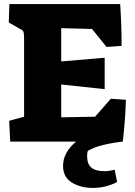

<svg xmlns="http://www.w3.org/2000/svg" viewBox="-20 -694 661 941"><path d="M289 119Q289 53 353 0H30L25 -102L98 -122V-505Q98 -532 94.5 -539.5Q91 -547 73 -555L23 -584L26 -674H569Q576 -569 576 -469L502 -464L431 -552L280 -556V-393L493 -411V-257L280 -280V-119L446 -122L523 -210L597 -205Q595 -117 582 0Q535 5 488 16Q441 27 411 45Q407 53 407 72Q407 110 428 127.5Q449 145 492 145Q514 145 542 138L554 198Q499 227 435 227Q375 227 332 200.5Q289 174 289 119Z"/></svg>

Font: Suez One
Style: Regular
Weight: 400
Version: Version 1.000